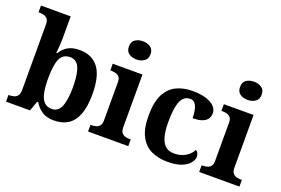

<svg xmlns="http://www.w3.org/2000/svg" viewBox="-102 -1094 2085 1427"><g transform="rotate(20 940.0 -380.0)"><path d="M397.4 10Q339.3 10 302.7 -14.5Q266.1 -39 244 -78H234.8L207 0H17V-53H23.7Q43 -53 60.5 -58Q78 -63 89 -78Q100 -92.9 100 -122.8V-640.1Q100 -669 89 -683Q78 -697 60.5 -702Q43 -707 21 -707H17V-760H252V-589Q252 -574.4 251 -551.7Q250 -529 248 -506Q246 -483 244 -468H251Q273 -505 308.5 -526.5Q344.1 -548 401.3 -548Q499 -548 550.5 -481.3Q602 -414.5 602 -270Q602 -173.5 578.4 -111.2Q554.9 -49 509.2 -19.5Q463.6 10 397.4 10ZM354.5 -65Q404.7 -65 426.3 -117.9Q448 -170.8 448 -271Q448 -373 426 -423.5Q404 -474 353.8 -474Q295.4 -474 273.7 -424Q252 -374 252 -270.3Q252 -204 261 -158.5Q270 -113 292.5 -89Q315 -65 354.5 -65Z M666 0V-53H678Q693 -53 709.5 -57.5Q726 -62 737.5 -75.9Q749 -89.8 749 -117.7V-422Q749 -448.9 737 -462Q725 -475 708.5 -479Q692 -483 678 -483H666V-536H901V-118Q901 -90 912.5 -76Q924 -62 941 -57.5Q958 -53 972 -53H984V0ZM820.1 -626Q784 -626 759.5 -643.5Q735 -661 735 -698Q735 -736 759.7 -753Q784.5 -770 820.5 -770Q855 -770 880.5 -753Q906 -736 906 -698Q906 -661 880.4 -643.5Q854.8 -626 820.1 -626Z M1296 10Q1223 10 1167 -16.5Q1111 -43 1079.5 -103.5Q1048 -164 1048 -266Q1048 -374 1080.5 -435.5Q1113 -497 1168.5 -523Q1224 -549 1293 -549Q1358 -549 1402 -535Q1446 -521 1468.5 -497.5Q1491 -474 1491 -444Q1491 -423 1480.5 -403.5Q1470 -384 1442 -371.5Q1414 -359 1362 -359Q1362 -394 1356 -423Q1350 -452 1336 -470Q1322 -488 1297 -488Q1268 -488 1246.5 -468.5Q1225 -449 1213.5 -401Q1202 -353 1202 -267Q1202 -200 1214.5 -155Q1227 -110 1253 -87.5Q1279 -65 1321 -65Q1356 -65 1384.5 -75.5Q1413 -86 1434 -104.5Q1455 -123 1466 -146Q1478 -139 1484 -126.5Q1490 -114 1490 -100Q1490 -75 1469.5 -49.5Q1449 -24 1406.5 -7Q1364 10 1296 10Z M1545 0V-53H1557Q1572 -53 1588.5 -57.5Q1605 -62 1616.5 -75.9Q1628 -89.8 1628 -117.7V-422Q1628 -448.9 1616 -462Q1604 -475 1587.5 -479Q1571 -483 1557 -483H1545V-536H1780V-118Q1780 -90 1791.5 -76Q1803 -62 1820 -57.5Q1837 -53 1851 -53H1863V0ZM1699.1 -626Q1663 -626 1638.5 -643.5Q1614 -661 1614 -698Q1614 -736 1638.7 -753Q1663.5 -770 1699.5 -770Q1734 -770 1759.5 -753Q1785 -736 1785 -698Q1785 -661 1759.4 -643.5Q1733.8 -626 1699.1 -626Z"/></g></svg>

Font: Noto Serif Tamil
Style: Italic
Weight: 400
Italic angle: -12°
Designer: Indian Type Foundry, Tom Grace, and the Monotype Design Team
Foundry: Monotype Imaging Inc.
Version: Version 2.003